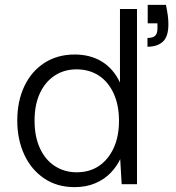

<svg xmlns="http://www.w3.org/2000/svg" viewBox="-20 -757 722 789"><path d="M286 12Q215 12 162 -23.5Q109 -59 80 -121Q51 -183 51 -262Q51 -341 80 -402.5Q109 -464 162.5 -498.5Q216 -533 287 -533Q351 -533 398.5 -504Q446 -475 473 -418V-720H543V0H480L474 -103Q460 -73 434.5 -46.5Q409 -20 371.5 -4Q334 12 286 12ZM295 -49Q348 -49 386.5 -75Q425 -101 447 -148.5Q469 -196 469 -261Q469 -325 447 -373Q425 -421 386 -446.5Q347 -472 294 -472Q244 -472 205 -446.5Q166 -421 144 -374Q122 -327 122 -261Q122 -196 144 -148Q166 -100 205.5 -74.5Q245 -49 295 -49ZM586 -565V-601Q609 -601 618 -610.5Q627 -620 627 -639V-661H587V-737H662Q667 -712 669.5 -694Q672 -676 672 -657Q672 -607 649.5 -586Q627 -565 586 -565Z"/></svg>

Font: DM Sans 10pt Light
Style: Regular
Weight: 300
Version: Version 4.004;gftools[0.9.30]